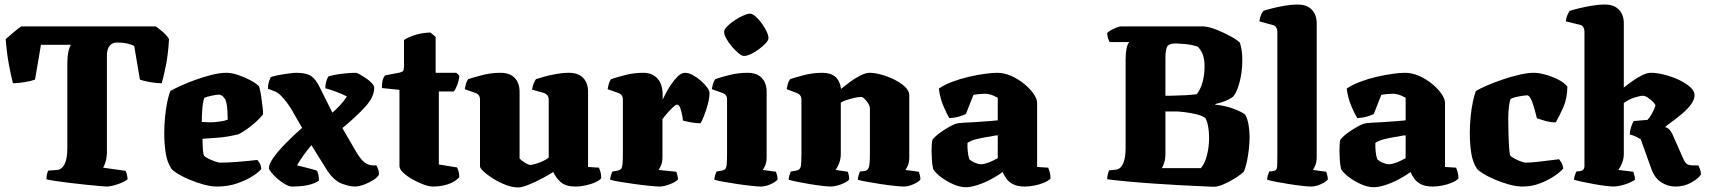

<svg xmlns="http://www.w3.org/2000/svg" viewBox="-20 -820 7513 844"><path d="M448 0Q441 0 415 -2.5Q389 -5 353.5 -8.5Q318 -12 282.5 -16.5Q247 -21 220 -25Q193 -29 184 -32Q184 -43 186.5 -54Q189 -65 192 -70L232 -73Q252 -75 264 -98.5Q276 -122 276 -169V-533Q276 -577 281.5 -596.5Q287 -616 291 -623H160L134 -470Q118 -464 88.5 -459Q59 -454 37 -454Q30 -479 20 -531.5Q10 -584 5 -648Q20 -661 41 -679Q62 -697 74 -704H665Q680 -693 696.5 -679Q713 -665 723 -648Q719 -581 709.5 -533.5Q700 -486 691 -454Q669 -454 640 -459Q611 -464 595 -470L570 -618Q561 -623 542 -628Q523 -633 493 -633Q473 -633 461.5 -618Q450 -603 450 -577V-147Q449 -124 443.5 -106.5Q438 -89 433 -83L532 -69Q534 -65 537 -55.5Q540 -46 541 -32Q525 -19 495.5 -9.5Q466 0 448 0Z M934 0Q907 0 874.5 -9Q842 -18 811.5 -31Q781 -44 759.5 -57.5Q738 -71 733 -79Q714 -108 708 -149.5Q702 -191 702 -234Q702 -269 705.5 -305.5Q709 -342 715.5 -373Q722 -404 729 -420Q744 -429 773.5 -442.5Q803 -456 839 -469Q875 -482 911 -491Q947 -500 976 -500Q998 -500 1026.5 -490.5Q1055 -481 1081 -467Q1107 -453 1119 -440Q1124 -423 1128 -397Q1132 -371 1134.5 -348Q1137 -325 1136 -317Q1122 -299 1102 -281.5Q1082 -264 1062.5 -250.5Q1043 -237 1029 -230Q981 -218 940 -215Q899 -212 870 -210Q871 -144 877 -136Q880 -131 894.5 -123.5Q909 -116 925 -110.5Q941 -105 947 -105Q977 -105 1024 -108.5Q1071 -112 1111 -117Q1116 -112 1121.5 -102.5Q1127 -93 1129 -78Q1120 -65 1091.5 -46.5Q1063 -28 1022.5 -14Q982 0 934 0ZM922 -283Q937 -285 951 -286.5Q965 -288 981 -294Q981 -310 979.5 -337Q978 -364 970 -384Q960 -398 953 -401Q946 -404 943 -404Q932 -404 911 -399.5Q890 -395 878 -390Q871 -368 869 -337Q867 -306 867 -284Q884 -283 897 -282.5Q910 -282 922 -283Z M1264 0Q1251 0 1233.5 -10Q1216 -20 1200 -34Q1184 -48 1173 -61.5Q1162 -75 1162 -81Q1162 -99 1182 -127Q1202 -155 1235 -189Q1268 -223 1308 -258L1259 -343Q1253 -353 1241.5 -368.5Q1230 -384 1215.5 -399Q1201 -414 1186 -419L1158 -430Q1158 -449 1163 -463Q1168 -477 1170 -481Q1180 -485 1203 -489.5Q1226 -494 1249.5 -497Q1273 -500 1282 -500Q1326 -500 1347 -486Q1368 -472 1384 -439L1441 -325Q1453 -334 1473 -355.5Q1493 -377 1505 -396Q1484 -407 1455.5 -417.5Q1427 -428 1410 -432Q1410 -449 1414.5 -463.5Q1419 -478 1424 -484Q1431 -487 1452 -491Q1473 -495 1498.5 -497.5Q1524 -500 1545 -500Q1549 -500 1561.5 -493Q1574 -486 1589 -476Q1604 -466 1614.5 -454.5Q1625 -443 1625 -434Q1625 -394 1585.5 -350.5Q1546 -307 1485 -257L1546 -152Q1565 -120 1582 -106.5Q1599 -93 1621 -93H1635Q1638 -87 1642 -77Q1646 -67 1646 -53Q1640 -41 1621.5 -29Q1603 -17 1580.5 -8.5Q1558 0 1539 0Q1517 0 1483 -12.5Q1449 -25 1418 -71L1349 -182Q1342 -174 1328.5 -156.5Q1315 -139 1303 -121Q1291 -103 1286 -93Q1298 -90 1324.5 -83.5Q1351 -77 1373 -70Q1376 -66 1379 -54.5Q1382 -43 1382 -26Q1345 0 1264 0Z M1883 0Q1866 0 1841.5 -9Q1817 -18 1792.5 -32Q1768 -46 1752 -61.5Q1736 -77 1736 -90V-425L1659 -433Q1659 -462 1664.5 -475Q1670 -488 1675 -489L1737 -501Q1745 -503 1750.5 -506.5Q1756 -510 1756 -534V-644Q1767 -653 1799.5 -664.5Q1832 -676 1872 -677L1895 -658V-500H1986L1999 -488Q1998 -468 1990.5 -448Q1983 -428 1975 -418H1909V-97L1989 -84Q1992 -79 1995.5 -67.5Q1999 -56 1999 -41Q1981 -21 1950.5 -10.5Q1920 0 1883 0Z M2258 4Q2232 4 2202.5 -7.5Q2173 -19 2147.5 -35Q2122 -51 2106 -66Q2090 -81 2090 -88V-382Q2090 -404 2071 -411L2023 -428Q2025 -440 2028 -451Q2031 -462 2038 -472Q2055 -478 2096 -489Q2137 -500 2180 -500Q2221 -500 2242.5 -477.5Q2264 -455 2264 -417V-123Q2270 -116 2286.5 -105.5Q2303 -95 2312 -95Q2317 -95 2332 -99Q2347 -103 2364 -110.5Q2381 -118 2392 -127V-382Q2392 -403 2372 -411L2319 -426Q2321 -442 2326.5 -454.5Q2332 -467 2336 -472Q2347 -476 2370.5 -482.5Q2394 -489 2423.5 -494.5Q2453 -500 2481 -500Q2522 -500 2543.5 -477.5Q2565 -455 2565 -417V-86L2613 -83Q2616 -76 2619.5 -64.5Q2623 -53 2623 -37Q2618 -29 2599.5 -20Q2581 -11 2556.5 -5.5Q2532 0 2509 0Q2467 0 2445 -19.5Q2423 -39 2412 -64Q2395 -53 2364.5 -36.5Q2334 -20 2304 -8Q2274 4 2258 4Z M2880 0Q2867 0 2836.5 -3Q2806 -6 2770 -11Q2734 -16 2704 -21Q2674 -26 2662 -30Q2662 -37 2665 -47.5Q2668 -58 2672 -66L2695 -70Q2705 -72 2710 -77.5Q2715 -83 2716.5 -98.5Q2718 -114 2718 -147V-382Q2718 -404 2699 -411L2651 -428Q2653 -440 2656 -451Q2659 -462 2666 -472Q2683 -478 2724 -489Q2765 -500 2808 -500Q2847 -500 2870 -475Q2893 -450 2893 -400V-382Q2895 -386 2904 -404.5Q2913 -423 2927.5 -445Q2942 -467 2958.5 -483.5Q2975 -500 2991 -500Q3007 -500 3025.5 -490Q3044 -480 3061 -465Q3078 -450 3088.5 -435.5Q3099 -421 3099 -411Q3099 -390 3091.5 -362Q3084 -334 3074.5 -310Q3065 -286 3059 -278Q3041 -278 3018.5 -282Q2996 -286 2982 -290Q2982 -295 2979 -312Q2976 -329 2970.5 -344.5Q2965 -360 2957 -360Q2950 -360 2937 -347.5Q2924 -335 2911 -320Q2898 -305 2892 -296V-129Q2892 -107 2885.5 -92.5Q2879 -78 2875 -73L2953 -65Q2955 -60 2957.5 -50.5Q2960 -41 2960 -31Q2949 -19 2923 -9.5Q2897 0 2880 0Z M3325 0Q3312 0 3283.5 -3Q3255 -6 3221.5 -11Q3188 -16 3160 -21Q3132 -26 3120 -30Q3120 -37 3123 -47.5Q3126 -58 3130 -66L3153 -70Q3163 -72 3168 -77Q3173 -82 3174.5 -98Q3176 -114 3176 -147V-382Q3176 -404 3157 -411L3109 -428Q3111 -440 3114 -451Q3117 -462 3124 -472Q3143 -479 3183.5 -489.5Q3224 -500 3266 -500Q3307 -500 3328.5 -477.5Q3350 -455 3350 -417V-129Q3350 -107 3343.5 -92.5Q3337 -78 3333 -73L3391 -65Q3393 -60 3395.5 -50.5Q3398 -41 3398 -31Q3390 -20 3367 -10Q3344 0 3325 0ZM3250 -574Q3241 -574 3226.5 -586Q3212 -598 3197.5 -615Q3183 -632 3173 -650Q3163 -668 3163 -680Q3163 -690 3176 -703.5Q3189 -717 3208.5 -730Q3228 -743 3247 -751.5Q3266 -760 3277 -760Q3287 -760 3301 -748Q3315 -736 3328 -718Q3341 -700 3349.5 -682.5Q3358 -665 3358 -653Q3358 -643 3346 -630Q3334 -617 3316.5 -604Q3299 -591 3281 -582.5Q3263 -574 3250 -574Z M3632 0Q3620 0 3594 -3Q3568 -6 3538.5 -11Q3509 -16 3484 -21Q3459 -26 3447 -30Q3447 -38 3450 -48Q3453 -58 3456 -66L3480 -70Q3497 -73 3500 -88Q3503 -103 3503 -147V-382Q3503 -403 3483 -411L3438 -428Q3440 -440 3443 -451Q3446 -462 3453 -472Q3470 -478 3511 -489Q3552 -500 3595 -500Q3668 -500 3677 -429Q3690 -440 3712.5 -457Q3735 -474 3760 -487Q3785 -500 3803 -500Q3826 -500 3856 -491.5Q3886 -483 3913.5 -469Q3941 -455 3959 -437.5Q3977 -420 3977 -402V-129Q3977 -107 3971 -93Q3965 -79 3960 -73L4019 -65Q4021 -60 4023.5 -50Q4026 -40 4026 -31Q4018 -20 3995 -10Q3972 0 3953 0Q3940 0 3912 -3Q3884 -6 3851 -11Q3818 -16 3790.5 -21Q3763 -26 3751 -30Q3751 -38 3754 -48.5Q3757 -59 3760 -66L3779 -68Q3795 -70 3799.5 -85.5Q3804 -101 3804 -147V-344Q3804 -353 3797 -364.5Q3790 -376 3781 -385Q3772 -394 3765 -394Q3754 -394 3736.5 -390Q3719 -386 3702 -380.5Q3685 -375 3676 -369V-143Q3676 -121 3668.5 -102Q3661 -83 3653 -73L3707 -65Q3708 -63 3710.5 -52.5Q3713 -42 3713 -31Q3708 -24 3693 -16.5Q3678 -9 3661 -4.5Q3644 0 3632 0Z M4225 3Q4200 3 4170.5 -10Q4141 -23 4116.5 -41.5Q4092 -60 4082 -77Q4078 -95 4076.5 -117.5Q4075 -140 4075 -157Q4075 -173 4076 -185.5Q4077 -198 4079 -206Q4091 -221 4111.5 -236Q4132 -251 4152 -262Q4172 -273 4181 -276Q4191 -279 4215.5 -280.5Q4240 -282 4263 -283Q4298 -285 4327 -287.5Q4356 -290 4366 -291V-390Q4347 -401 4333.5 -404.5Q4320 -408 4310 -408Q4301 -408 4284.5 -406.5Q4268 -405 4259 -403L4226 -319Q4219 -315 4199 -308.5Q4179 -302 4153 -301Q4143 -317 4127.5 -353Q4112 -389 4107 -431Q4133 -448 4167.5 -461Q4202 -474 4239 -482.5Q4276 -491 4309 -495.5Q4342 -500 4363 -500Q4395 -500 4426 -486Q4457 -472 4482.5 -451Q4508 -430 4523.5 -407.5Q4539 -385 4539 -368V-86L4588 -83Q4591 -76 4594.5 -63.5Q4598 -51 4598 -35Q4587 -24 4567 -16Q4547 -8 4525 -4Q4503 0 4486 0Q4452 0 4432.5 -10.5Q4413 -21 4403 -36Q4393 -51 4387 -64Q4365 -47 4335.5 -31.5Q4306 -16 4276.5 -6.5Q4247 3 4225 3ZM4292 -98Q4306 -98 4328 -106.5Q4350 -115 4366 -125V-225Q4356 -225 4346 -222.5Q4336 -220 4320 -218Q4296 -214 4273 -208.5Q4250 -203 4233 -192Q4232 -176 4234 -155.5Q4236 -135 4241 -120Q4252 -110 4267 -104Q4282 -98 4292 -98Z M5312 1Q5299 0 5259.5 -1.5Q5220 -3 5165.5 -6Q5111 -9 5052 -13Q4993 -17 4939 -22Q4885 -27 4847 -32Q4847 -44 4850 -55.5Q4853 -67 4855 -71L4884 -74Q4906 -76 4917 -101Q4928 -126 4928 -169V-561Q4928 -586 4932 -606Q4936 -626 4944 -635H4858Q4855 -640 4851 -651Q4847 -662 4847 -675Q4852 -681 4864 -687.5Q4876 -694 4888.5 -699Q4901 -704 4907 -704H5271Q5296 -702 5327.5 -689.5Q5359 -677 5387.5 -661.5Q5416 -646 5430 -633Q5436 -616 5438.5 -596Q5441 -576 5441 -556Q5441 -502 5428 -455Q5415 -408 5398 -393Q5387 -385 5367 -376.5Q5347 -368 5323 -363L5322 -360Q5369 -355 5405 -341Q5441 -327 5454 -316Q5464 -297 5468.5 -271Q5473 -245 5473 -218Q5473 -195 5470 -166.5Q5467 -138 5461.5 -111.5Q5456 -85 5448 -66Q5434 -52 5408.5 -36Q5383 -20 5356.5 -9Q5330 2 5312 1ZM5103 -399Q5114 -399 5138.5 -399.5Q5163 -400 5191.5 -401.5Q5220 -403 5241 -406Q5258 -429 5266.5 -460Q5275 -491 5275 -527Q5275 -556 5268.5 -576.5Q5262 -597 5245 -615Q5217 -624 5187.5 -626.5Q5158 -629 5150 -629Q5116 -629 5109.5 -613Q5103 -597 5103 -564ZM5087 -81H5259Q5277 -102 5286 -139Q5295 -176 5295 -214Q5295 -240 5291 -263Q5287 -286 5279 -300Q5267 -311 5240 -317.5Q5213 -324 5187.5 -327Q5162 -330 5152 -330H5103V-144Q5103 -122 5097.5 -104.5Q5092 -87 5087 -81Z M5744 0Q5731 0 5704 -3Q5677 -6 5645.5 -11Q5614 -16 5588 -21Q5562 -26 5550 -30Q5550 -38 5553 -48.5Q5556 -59 5559 -66L5576 -68Q5593 -70 5594 -87Q5595 -104 5595 -147V-682Q5595 -690 5590.5 -698.5Q5586 -707 5575 -710L5516 -726Q5518 -743 5523.5 -755Q5529 -767 5533 -772Q5544 -776 5569 -782.5Q5594 -789 5625 -794.5Q5656 -800 5685 -800Q5725 -800 5746.5 -777.5Q5768 -755 5768 -717V-129Q5768 -108 5762 -93.5Q5756 -79 5751 -73L5810 -65Q5812 -60 5814.5 -49.5Q5817 -39 5817 -31Q5808 -20 5785.5 -10Q5763 0 5744 0Z M6018 3Q5993 3 5963.5 -10Q5934 -23 5909.5 -41.5Q5885 -60 5875 -77Q5871 -95 5869.5 -117.5Q5868 -140 5868 -157Q5868 -173 5869 -185.5Q5870 -198 5872 -206Q5884 -221 5904.5 -236Q5925 -251 5945 -262Q5965 -273 5974 -276Q5984 -279 6008.5 -280.5Q6033 -282 6056 -283Q6091 -285 6120 -287.5Q6149 -290 6159 -291V-390Q6140 -401 6126.5 -404.5Q6113 -408 6103 -408Q6094 -408 6077.5 -406.5Q6061 -405 6052 -403L6019 -319Q6012 -315 5992 -308.5Q5972 -302 5946 -301Q5936 -317 5920.5 -353Q5905 -389 5900 -431Q5926 -448 5960.5 -461Q5995 -474 6032 -482.5Q6069 -491 6102 -495.5Q6135 -500 6156 -500Q6188 -500 6219 -486Q6250 -472 6275.5 -451Q6301 -430 6316.5 -407.5Q6332 -385 6332 -368V-86L6381 -83Q6384 -76 6387.5 -63.5Q6391 -51 6391 -35Q6380 -24 6360 -16Q6340 -8 6318 -4Q6296 0 6279 0Q6245 0 6225.5 -10.5Q6206 -21 6196 -36Q6186 -51 6180 -64Q6158 -47 6128.5 -31.5Q6099 -16 6069.5 -6.5Q6040 3 6018 3ZM6085 -98Q6099 -98 6121 -106.5Q6143 -115 6159 -125V-225Q6149 -225 6139 -222.5Q6129 -220 6113 -218Q6089 -214 6066 -208.5Q6043 -203 6026 -192Q6025 -176 6027 -155.5Q6029 -135 6034 -120Q6045 -110 6060 -104Q6075 -98 6085 -98Z M6673 0Q6646 0 6613.5 -9Q6581 -18 6550.5 -31Q6520 -44 6498.5 -57.5Q6477 -71 6472 -79Q6453 -108 6447 -149.5Q6441 -191 6441 -234Q6441 -269 6444.5 -305.5Q6448 -342 6454.5 -373Q6461 -404 6468 -420Q6484 -430 6515 -443.5Q6546 -457 6584 -470Q6622 -483 6658.5 -491.5Q6695 -500 6723 -500Q6744 -500 6773 -492Q6802 -484 6829 -470.5Q6856 -457 6870 -439Q6869 -387 6852.5 -349.5Q6836 -312 6819 -282Q6796 -282 6773 -288.5Q6750 -295 6736 -300Q6727 -339 6716 -370Q6705 -401 6692 -401Q6688 -401 6673.5 -399Q6659 -397 6644 -393.5Q6629 -390 6620 -385Q6616 -375 6613 -351Q6610 -327 6610 -299Q6610 -271 6611 -234.5Q6612 -198 6614 -169.5Q6616 -141 6619 -136Q6623 -131 6636.5 -123.5Q6650 -116 6665 -110.5Q6680 -105 6686 -105Q6706 -105 6737.5 -108.5Q6769 -112 6796.5 -115.5Q6824 -119 6833 -120Q6837 -116 6843 -106.5Q6849 -97 6852 -80Q6843 -67 6815.5 -48Q6788 -29 6751 -14.5Q6714 0 6673 0Z M7073 0Q7061 0 7037 -3Q7013 -6 6985.5 -11Q6958 -16 6934.5 -21Q6911 -26 6899 -30Q6899 -38 6902.5 -48.5Q6906 -59 6909 -66L6926 -68Q6945 -70 6945 -92Q6945 -114 6945 -147V-682Q6945 -692 6940 -700.5Q6935 -709 6925 -711L6863 -726Q6865 -743 6870.5 -755Q6876 -767 6880 -772Q6891 -776 6917 -782.5Q6943 -789 6974.5 -794.5Q7006 -800 7035 -800Q7075 -800 7096.5 -777.5Q7118 -755 7118 -717V-435Q7134 -448 7155 -463Q7176 -478 7198 -489Q7220 -500 7237 -500Q7264 -500 7297 -491.5Q7330 -483 7360 -469Q7390 -455 7409.5 -437.5Q7429 -420 7429 -402Q7429 -381 7411.5 -358.5Q7394 -336 7370 -316.5Q7346 -297 7325.5 -282Q7305 -267 7299 -261Q7305 -261 7314 -254.5Q7323 -248 7333 -227L7380 -121Q7390 -99 7401.5 -96Q7413 -93 7419 -93H7446Q7449 -87 7453 -76.5Q7457 -66 7457 -53Q7447 -36 7415.5 -18Q7384 0 7345 0Q7311 0 7282 -19Q7253 -38 7239 -78L7193 -206Q7192 -209 7175 -217.5Q7158 -226 7144 -229Q7145 -246 7150.5 -263Q7156 -280 7162 -288L7222 -293Q7231 -302 7239 -316Q7247 -330 7252 -342Q7257 -354 7257 -355Q7258 -360 7248 -370.5Q7238 -381 7225 -390Q7212 -399 7201 -399Q7191 -399 7166 -391.5Q7141 -384 7118 -367V-143Q7118 -122 7110 -102.5Q7102 -83 7094 -73L7160 -65Q7162 -60 7164.5 -49.5Q7167 -39 7167 -31Q7160 -24 7142.5 -16.5Q7125 -9 7105.5 -4.5Q7086 0 7073 0Z"/></svg>

Font: Texturina Black
Style: Regular
Weight: 900
Designer: Guillermo Torres Carreño
Foundry: Omnibus-Type
Version: Version 1.002; ttfautohint (v1.8.3)